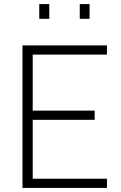

<svg xmlns="http://www.w3.org/2000/svg" viewBox="-20 -919 593 939"><path d="M90 0ZM140 -652V-378H443V-333H140V-45H503V0H90V-697H503V-652ZM172 -899H221V-827H172ZM370 -899H418V-827H370Z"/></svg>

Font: Cairo Light
Style: Regular
Weight: 300
Designer: Mohamed Gaber, the designers of Titillium
Foundry: Kief Type Foundry
Version: Version 2.009; ttfautohint (v1.5.33-1714) -l 8 -r 50 -G 200 